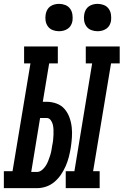

<svg xmlns="http://www.w3.org/2000/svg" viewBox="-66 -976 641 996"><path d="M275 0V-88H320L412 -647H379V-735H555V-647H510L417 -88H451V0ZM-46 0V-88H-1L92 -647H59V-735H234V-647H189L156 -448H175Q202 -448 227 -439Q252 -430 268.5 -411Q285 -392 294 -367.5Q303 -343 306 -316.5Q309 -290 307 -262.5Q305 -235 301 -209Q297 -185 291 -161.5Q285 -138 275 -115Q265 -92 250.5 -70.5Q236 -49 216.5 -32.5Q197 -16 173.5 -8Q150 0 126 0ZM96 -84H126Q139 -84 151 -93.5Q163 -103 171 -115.5Q179 -128 184 -141Q189 -154 193.5 -167.5Q198 -181 200.5 -194.5Q203 -208 205 -222Q208 -235 209.5 -249Q211 -263 211.5 -276.5Q212 -290 211.5 -303.5Q211 -317 208 -329.5Q205 -342 197 -353Q189 -364 175 -364H142ZM440 -814Q423 -814 407.5 -820Q392 -826 382.5 -839Q373 -852 370.5 -868.5Q368 -885 371 -902Q373 -914 379 -925Q385 -936 395 -943Q405 -950 417 -953Q429 -956 440 -956Q457 -956 472.5 -950Q488 -944 497.5 -931Q507 -918 509.5 -901.5Q512 -885 510 -868Q508 -856 502 -845Q496 -834 485.5 -827Q475 -820 463.5 -817Q452 -814 440 -814ZM240 -814Q223 -814 207.5 -820Q192 -826 182.5 -839Q173 -852 170.5 -868.5Q168 -885 171 -902Q173 -914 179 -925Q185 -936 195 -943Q205 -950 217 -953Q229 -956 240 -956Q257 -956 272.5 -950Q288 -944 297.5 -931Q307 -918 309.5 -901.5Q312 -885 310 -868Q308 -856 302 -845Q296 -834 285.5 -827Q275 -820 263.5 -817Q252 -814 240 -814Z"/></svg>

Font: Iosevka Slab Semibold
Style: Italic
Weight: 600
Italic angle: -9°
Monospace: yes
Designer: Belleve Invis
Foundry: Belleve Invis
Version: Version 11.1.1; ttfautohint (v1.8.3)